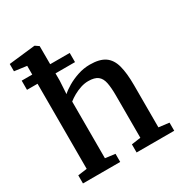

<svg xmlns="http://www.w3.org/2000/svg" viewBox="-188 -957 1039 1096"><g transform="rotate(-30 332.0 -409.5)"><path d="M102 -61.5V-740.5L21 -751.5V-799.5L193.5 -819H196L220 -802.5L220.5 -574.5L215.5 -488.5Q233 -505 264.2 -523.5Q295.5 -542 334.5 -555Q373.5 -568 414.5 -568Q478.5 -568 513.2 -544Q548 -520 561.5 -469.5Q575 -419 575 -340V-62L643.5 -53.5V0H395.5V-53.5L456 -62V-340.5Q456 -392.5 449.2 -425.8Q442.5 -459 421.8 -475Q401 -491 359.5 -491Q335 -491 309.8 -482.8Q284.5 -474.5 261.8 -461.8Q239 -449 222.5 -435.5V-62L287.5 -53.5V0H42V-53.5ZM32.5 -683H349V-622.5H32.5Z"/></g></svg>

Font: Merriweather SemiBold
Style: Regular
Weight: 600
Version: Version 2.100